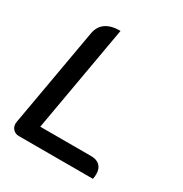

<svg xmlns="http://www.w3.org/2000/svg" viewBox="-166 -834 912 959"><g transform="rotate(30 290.5 -354.5)"><path d="M31 -46Q31 -52 32 -56L132 -624Q147 -709 254 -709L146 -94H440Q472 -94 489.5 -77Q507 -60 507 -28Q507 -15 504 0H77Q57 0 44 -13Q31 -26 31 -46Z"/></g></svg>

Font: K2D Medium
Style: Italic
Weight: 500
Italic angle: -10°
Designer: Katatrad Aksorn Co.,Ltd.
Foundry: Cadson Demak Co.,Ltd.
Version: Version 1.000; ttfautohint (v1.6)